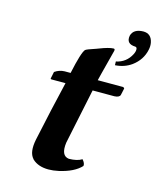

<svg xmlns="http://www.w3.org/2000/svg" viewBox="-108 -775 712 861"><g transform="rotate(15 248.5 -344.0)"><path d="M450.2 -698.2Q487.8 -698.2 495.6 -658.2Q498.5 -642.1 494.6 -625Q484.4 -576.2 441.9 -544.9Q409.2 -521.5 366.2 -519L365.7 -536.1Q412.6 -545.9 434.6 -588.9Q439 -597.7 440.4 -605Q442.9 -621.6 433.6 -623Q388.7 -624 396 -664.1Q404.8 -697.3 450.2 -698.2ZM155.3 -434.1H183.1Q204.6 -534.7 218.8 -549.8Q223.6 -554.7 267.1 -568.8Q272.9 -570.8 276.4 -572.3Q320.3 -589.4 340.8 -589.8Q347.7 -589.8 346.7 -583Q346.7 -581.5 346.7 -581.1Q346.2 -579.1 317.4 -467.8L309.1 -434.1H426.3Q432.6 -432.6 433.1 -428.2L426.3 -397Q422.4 -384.8 399.4 -383.8H298.8Q286.1 -325.2 263.2 -213.9Q249.5 -147.9 245.1 -127Q236.8 -64.5 274.9 -60.1Q313.5 -60.5 335 -74.2Q349.1 -58.1 346.7 -45.9Q314.5 -11.2 245.1 4.4Q220.2 9.8 198.7 9.8Q151.4 9.8 124 -15.6Q123 -17.1 122.1 -18.1Q98.1 -44.4 110.4 -105Q141.6 -252.9 172.9 -383.8H107.4Q103 -383.8 103.5 -387.7Q104 -389.2 104 -390.1L109.9 -418.9Q130.9 -433.6 155.3 -434.1Z"/></g></svg>

Font: Linux Libertine Slanted O
Style: Bold Slanted
Weight: 700
Designer: Philipp H. Poll
Foundry: Philipp H. Poll
Version: Version 5.0.0